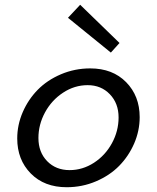

<svg xmlns="http://www.w3.org/2000/svg" viewBox="-20 -765 654 800"><path d="M478 -585.9 441.9 -545.9 263.2 -690.9 314 -745.1ZM356 -480Q449.2 -480 505.6 -422.6Q562 -365.2 562 -276.9Q562 -220.2 539.1 -167.2Q516.1 -114.3 476.6 -74Q437 -33.7 379.6 -9.3Q322.3 15.1 257.8 15.1Q164.6 15.1 108.2 -42.2Q51.8 -99.6 51.8 -188Q51.8 -244.6 74.7 -297.6Q97.7 -350.6 137.2 -390.9Q176.8 -431.2 234.1 -455.6Q291.5 -480 356 -480ZM270 -56.2Q324.2 -56.2 371.6 -86.9Q418.9 -117.7 446.5 -168.5Q474.1 -219.2 474.1 -275.9Q474.1 -334.5 437.7 -372.3Q401.4 -410.2 345.2 -410.2Q290.5 -410.2 242.9 -378.9Q195.3 -347.7 167.7 -296.9Q140.1 -246.1 140.1 -189.9Q140.1 -130.9 176.5 -93.5Q212.9 -56.2 270 -56.2Z"/></svg>

Font: IntelOne Mono
Style: Italic
Weight: 400
Italic angle: -16°
Designer: Fred Shallcrass
Foundry: Frere-Jones Type LLC
Version: Version 1.200;hotconv 1.1.0;makeotfexe 2.6.0;FJTRelease1.2